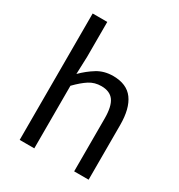

<svg xmlns="http://www.w3.org/2000/svg" viewBox="-186 -922 978 1047"><g transform="rotate(30 303.5 -398.0)"><path d="M92 0V-796H184V-578L180 -466Q218 -504 261 -530.5Q304 -557 360 -557Q446 -557 486 -502.5Q526 -448 526 -344V0H435V-332Q435 -409 410.5 -443Q386 -477 332 -477Q290 -477 257 -456Q224 -435 184 -394V0Z"/></g></svg>

Font: Noto Sans HK
Style: Regular
Weight: 400
Designer: Ryoko NISHIZUKA 西塚涼子 (kana, bopomofo & ideographs); Paul D. Hunt (Latin, Greek & Cyrillic); Sandoll Communications 산돌커뮤니
Foundry: Adobe
Version: Version 2.004-H2;hotconv 1.0.118;makeotfexe 2.5.65603